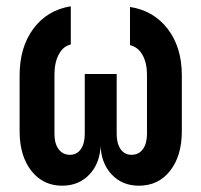

<svg xmlns="http://www.w3.org/2000/svg" viewBox="-20 -580 640 610"><path d="M177.5 10Q116.6 10 79.4 -37.5Q42.3 -84.9 42.3 -163.3V-340.4Q42.3 -430.3 86.4 -489.3Q130.6 -548.2 204.9 -560V-438.7Q180.5 -433.1 166.8 -407.2Q153 -381.3 153 -342.9V-154.4Q153 -123.9 166.2 -106.1Q179.4 -88.2 202.2 -88.2Q224.3 -88.2 236.8 -106.1Q249.3 -123.9 249.3 -154.4V-345H350.7V-154.4Q350.7 -123.9 363.2 -106.1Q375.7 -88.2 397.8 -88.2Q421 -88.2 434 -106.1Q447 -123.9 447 -154.4V-342.9Q447 -380 432.8 -405.3Q418.6 -430.6 393 -436.6V-557.9Q468.6 -546.2 513.1 -487.8Q557.7 -429.5 557.7 -340.4V-163.3Q557.7 -84.9 520.5 -37.5Q483.3 10 421.3 10Q368.2 10 334.6 -25.9Q300.9 -61.8 299.4 -120H299.8Q298.1 -61.8 264.3 -25.9Q230.6 10 177.5 10Z"/></svg>

Font: Pitagon Sans Mono
Style: Regular
Weight: 400
Monospace: yes
Designer: Travis Tran
Foundry: Pitagon
Version: Version 1.001;gftools[0.9.26]